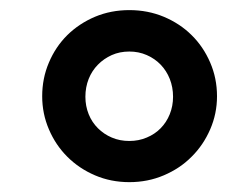

<svg xmlns="http://www.w3.org/2000/svg" viewBox="-20 -752 452 380"><path d="M63.5 -561.5C63.5 -538.5 67.9 -516.7 76.8 -496C85.6 -475.3 97.8 -457.2 113.2 -441.8C128.8 -426.2 147 -414 168 -405C189 -396 211.7 -391.5 236 -391.5C260.3 -391.5 283.1 -396 304.2 -405C325.4 -414 343.8 -426.2 359.2 -441.8C374.8 -457.2 387 -475.3 396 -496C405 -516.7 409.5 -538.5 409.5 -561.5C409.5 -585.2 405 -607.4 396 -628.2C387 -649.1 374.8 -667.2 359.2 -682.5C343.8 -697.8 325.4 -709.9 304.2 -718.8C283.1 -727.6 260.3 -732 236 -732C211.7 -732 189 -727.6 168 -718.8C147 -709.9 128.8 -697.8 113.2 -682.5C97.8 -667.2 85.6 -649.1 76.8 -628.2C67.9 -607.4 63.5 -585.2 63.5 -561.5ZM149 -560.5C149 -573.2 151.2 -584.9 155.5 -595.8C159.8 -606.6 165.9 -616 173.8 -624C181.6 -632 190.8 -638.3 201.2 -643C211.8 -647.7 223.3 -650 236 -650C248.3 -650 259.8 -647.7 270.5 -643C281.2 -638.3 290.3 -632 298 -624C305.7 -616 311.7 -606.6 316 -595.8C320.3 -584.9 322.5 -573.2 322.5 -560.5C322.5 -548.2 320.3 -536.7 316 -526C311.7 -515.3 305.7 -506.1 298 -498.2C290.3 -490.4 281.2 -484.2 270.5 -479.8C259.8 -475.2 248.3 -473 236 -473C223.3 -473 211.8 -475.2 201.2 -479.8C190.8 -484.2 181.6 -490.4 173.8 -498.2C165.9 -506.1 159.8 -515.3 155.5 -526C151.2 -536.7 149 -548.2 149 -560.5Z"/></svg>

Font: Lato
Style: Bold Italic
Weight: 700
Italic angle: -7°
Designer: Lukasz Dziedzic
Foundry: tyPoland Lukasz Dziedzic
Version: Version 2.007; 2014-02-27